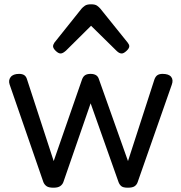

<svg xmlns="http://www.w3.org/2000/svg" viewBox="-20 -859 845 894"><path d="M229 15Q207 15 197 8Q187 1 182 -11L25 -465Q18 -485 29.5 -500Q41 -515 69 -515Q84 -515 93 -509Q102 -503 106 -489L230 -109L362 -489Q367 -503 376.5 -509Q386 -515 402 -515Q417 -515 427 -509Q437 -503 441 -489L576 -109L699 -489Q704 -503 713 -509Q722 -515 737 -515Q766 -515 777 -501Q788 -487 780 -465L621 -11Q617 1 607 8Q597 15 575 15Q553 15 544.5 7.5Q536 0 532 -11L402 -378L275 -11Q271 0 260.5 7.5Q250 15 229 15ZM262 -610Q252 -610 239.5 -622Q227 -634 227 -644Q227 -647 228 -650Q229 -653 233 -660L360 -819Q366 -826 375.5 -832.5Q385 -839 404 -839Q423 -839 432 -832.5Q441 -826 447 -819L575 -660Q580 -653 581 -650Q582 -647 582 -644Q582 -634 569 -622Q556 -610 547 -610Q540 -610 534 -613.5Q528 -617 522 -623L404 -739L287 -623Q280 -617 274 -613.5Q268 -610 262 -610Z"/></svg>

Font: Playwrite GB S
Style: Regular
Weight: 400
Designer: Veronika Burian, José Scaglione
Foundry: TypeTogether
Version: Version 1.000